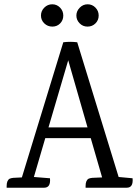

<svg xmlns="http://www.w3.org/2000/svg" viewBox="-20 -875 650 895"><path d="M571 0H379V-8Q379 -34 393 -42Q400 -45 410 -46L456 -48L403 -231H191L138 -50L213 -44Q217 0 186 0H11V-8Q11 -34 25 -42Q32 -45 42 -46L82 -48L275 -678Q307 -682 340 -678L533 -50L598 -44Q602 0 571 0ZM206 -281H388L298 -594ZM260.5 -766Q246 -751 224 -751Q202 -751 186.5 -766Q171 -781 171 -802.5Q171 -824 186.5 -839.5Q202 -855 223.5 -855Q245 -855 260 -839.5Q275 -824 275 -802.5Q275 -781 260.5 -766ZM440 -802.5Q440 -781 425 -766Q410 -751 388 -751Q366 -751 351 -766.5Q336 -782 336 -802.5Q336 -823 351.5 -839Q367 -855 388.5 -855Q410 -855 425 -839.5Q440 -824 440 -802.5Z"/></svg>

Font: Karma
Style: Regular
Weight: 400
Designer: Joana Correia
Foundry: Indian Type Foundry
Version: Version 1.202;PS 1.0;hotconv 1.0.78;makeotf.lib2.5.61930; tt